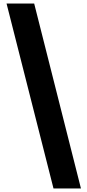

<svg xmlns="http://www.w3.org/2000/svg" viewBox="-20 -871 494 1084"><path d="M282 193 17 -851H173L437 193Z"/></svg>

Font: Noto Sans Tamil UI SemiCondensed Black
Style: Regular
Weight: 900
Width: 4
Designer: Jelle Bosma - Monotype Design Team
Foundry: Monotype Imaging Inc.
Version: Version 2.004; ttfautohint (v1.8.4.7-5d5b)